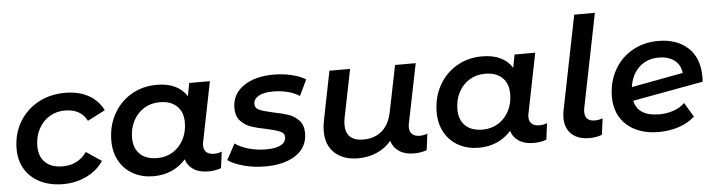

<svg xmlns="http://www.w3.org/2000/svg" viewBox="-46 -946 4308 1157"><g transform="rotate(-5 2107.5 -367.5)"><path d="M34 -228Q34 -317 75 -388Q116 -459 188.5 -499.5Q261 -540 354 -540Q435 -540 493.5 -508.5Q552 -477 584 -415L477 -360Q440 -434 344 -434Q291 -434 249.5 -408.5Q208 -383 184 -337.5Q160 -292 160 -234Q160 -171 197 -135.5Q234 -100 302 -100Q348 -100 385 -118.5Q422 -137 448 -174L540 -112Q503 -56 438 -24.5Q373 7 296 7Q217 7 157.5 -22.5Q98 -52 66 -105Q34 -158 34 -228Z M1264 -105 1251 -6Q1216 7 1173 7Q1120 7 1085 -15.5Q1050 -38 1038 -78Q1002 -37 952.5 -15Q903 7 842 7Q776 7 722.5 -21Q669 -49 638 -102.5Q607 -156 607 -228Q607 -317 646.5 -388.5Q686 -460 754.5 -500Q823 -540 908 -540Q1036 -540 1090 -455L1105 -534H1230L1158 -175Q1155 -163 1155 -152Q1155 -125 1171 -110.5Q1187 -96 1217 -96Q1242 -96 1264 -105ZM1058 -300Q1058 -363 1021 -398.5Q984 -434 917 -434Q864 -434 822.5 -408.5Q781 -383 757 -337.5Q733 -292 733 -234Q733 -171 770 -135.5Q807 -100 874 -100Q927 -100 968.5 -125.5Q1010 -151 1034 -196.5Q1058 -242 1058 -300Z M1293 -51 1345 -147Q1378 -123 1428 -109Q1478 -95 1531 -95Q1591 -95 1621.5 -111.5Q1652 -128 1652 -159Q1652 -183 1626.5 -194Q1601 -205 1546 -217Q1489 -228 1452.5 -240.5Q1416 -253 1389.5 -281.5Q1363 -310 1363 -360Q1363 -443 1432.5 -491.5Q1502 -540 1617 -540Q1672 -540 1724 -527.5Q1776 -515 1809 -494L1763 -398Q1730 -419 1688.5 -429Q1647 -439 1605 -439Q1546 -439 1515.5 -421Q1485 -403 1485 -374Q1485 -348 1511.5 -336.5Q1538 -325 1594 -313Q1650 -302 1686 -289.5Q1722 -277 1748 -249Q1774 -221 1774 -173Q1774 -87 1704 -40Q1634 7 1518 7Q1450 7 1388.5 -9.5Q1327 -26 1293 -51Z M2508 -105 2495 -6Q2460 7 2418 7Q2364 7 2328.5 -16.5Q2293 -40 2281 -81Q2244 -37 2192 -15Q2140 7 2080 7Q1992 7 1939.5 -40.5Q1887 -88 1887 -174Q1887 -206 1894 -238L1953 -534H2078L2019 -241Q2015 -221 2015 -200Q2015 -153 2041.5 -128Q2068 -103 2121 -103Q2189 -103 2234 -141.5Q2279 -180 2294 -257L2350 -534H2475L2402 -174Q2400 -166 2400 -152Q2400 -125 2416 -110.5Q2432 -96 2461 -96Q2486 -96 2508 -105Z M3232 -105 3219 -6Q3184 7 3141 7Q3088 7 3053 -15.5Q3018 -38 3006 -78Q2970 -37 2920.5 -15Q2871 7 2810 7Q2744 7 2690.5 -21Q2637 -49 2606 -102.5Q2575 -156 2575 -228Q2575 -317 2614.5 -388.5Q2654 -460 2722.5 -500Q2791 -540 2876 -540Q3004 -540 3058 -455L3073 -534H3198L3126 -175Q3123 -163 3123 -152Q3123 -125 3139 -110.5Q3155 -96 3185 -96Q3210 -96 3232 -105ZM3026 -300Q3026 -363 2989 -398.5Q2952 -434 2885 -434Q2832 -434 2790.5 -408.5Q2749 -383 2725 -337.5Q2701 -292 2701 -234Q2701 -171 2738 -135.5Q2775 -100 2842 -100Q2895 -100 2936.5 -125.5Q2978 -151 3002 -196.5Q3026 -242 3026 -300Z M3333 -129Q3333 -147 3338 -174L3452 -742H3577L3463 -175Q3461 -167 3461 -152Q3461 -96 3521 -96Q3546 -96 3568 -105L3555 -6Q3520 7 3478 7Q3410 7 3371.5 -29Q3333 -65 3333 -129Z M4189 -299Q4189 -281 4188 -272L3761 -194Q3782 -99 3911 -99Q3957 -99 3997.5 -113Q4038 -127 4065 -154L4117 -67Q4076 -30 4019 -11.5Q3962 7 3899 7Q3819 7 3759 -22Q3699 -51 3667 -104Q3635 -157 3635 -228Q3635 -316 3674 -387.5Q3713 -459 3783 -499.5Q3853 -540 3942 -540Q4054 -540 4121.5 -478Q4189 -416 4189 -299ZM3760 -277 4073 -335Q4067 -385 4030.5 -412.5Q3994 -440 3937 -440Q3865 -440 3818 -396Q3771 -352 3760 -277Z"/></g></svg>

Font: Montserrat Alternates SemiBold
Style: Italic
Weight: 600
Italic angle: -11.3°
Designer: Julieta Ulanovsky
Foundry: Julieta Ulanovsky
Version: Version 7.200